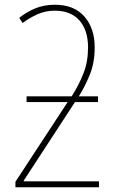

<svg xmlns="http://www.w3.org/2000/svg" viewBox="-20 -789 496 809"><path d="M61 -714 75 -692Q103 -713 137 -728.5Q171 -744 211 -744Q278 -744 314.5 -703Q351 -662 351 -589Q351 -529 331.5 -479.5Q312 -430 282 -383H92V-359H265L45 -23V0H397V-25H80V-28L296 -359H393V-383H312Q338 -424 358.5 -474.5Q379 -525 379 -589Q379 -670 335.5 -719.5Q292 -769 211 -769Q167 -769 130.5 -754.5Q94 -740 61 -714Z"/></svg>

Font: Noto Sans Display SemiCondensed Thin
Style: Regular
Weight: 250
Width: 4
Designer: Monotype Design team
Foundry: Monotype Imaging Inc.
Version: 1.000